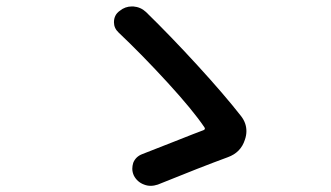

<svg xmlns="http://www.w3.org/2000/svg" viewBox="-20 -652 1040 603"><path d="M737.3 -287.1Q753.9 -265.6 753.9 -240.2Q753.9 -226.6 749 -212.9Q736.3 -172.9 695.3 -158.2Q610.4 -127 475.6 -72.3Q463.9 -68.4 453.1 -68.4Q442.4 -68.4 432.6 -72.3Q411.1 -80.1 400.4 -100.6Q395.5 -111.3 395.5 -122.1Q395.5 -130.9 398.4 -140.6Q406.2 -160.2 426.8 -168Q460 -180.7 528.8 -208Q597.7 -235.4 619.1 -243.2Q626 -246.1 622.1 -252Q585.9 -305.7 506.8 -392.1Q427.7 -478.5 352.5 -549.8Q337.9 -563.5 337.9 -582Q337.9 -605.5 356.4 -618.2Q373 -631.8 394.5 -631.8Q396.5 -631.8 398.4 -631.8Q421.9 -629.9 438.5 -614.3Q515.6 -539.1 600.1 -446.8Q684.6 -354.5 737.3 -287.1Z"/></svg>

Font: Gen Jyuu Gothic Medium
Style: Regular
Weight: 500
Designer: [Source Han Sans]
Ryoko NISHIZUKA  (kana & ideographs); Paul D. Hunt (Latin, Greek & Cyrillic); Wenlong ZHANG  (bopomofo
Version: Version 1.002.20150607